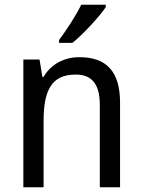

<svg xmlns="http://www.w3.org/2000/svg" viewBox="-20 -786 599 806"><path d="M424 -756V-766H321C299 -721 260 -661 228 -618V-606H284C329 -642 399 -718 424 -756ZM313 -546C252 -546 194 -518 163 -463H158L146 -536H78V0H163V-278C163 -408 197 -473 298 -473C368 -473 399 -430 399 -345V0H484V-355C484 -487 426 -546 313 -546Z"/></svg>

Font: Noto Sans Armenian SemiCondensed
Style: Regular
Weight: 400
Width: 4
Designer: Monotype Design Team
Foundry: Monotype Imaging Inc.
Version: Version 2.008